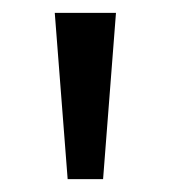

<svg xmlns="http://www.w3.org/2000/svg" viewBox="-20 -734 265 298"><path d="M160 -714 140 -456H85L65 -714Z"/></svg>

Font: Noto Sans Tifinagh
Style: Regular
Weight: 400
Designer: JamraPatel
Foundry: JamraPatel LLC
Version: Version 2.004; ttfautohint (v1.8.4.7-5d5b)